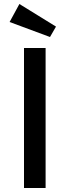

<svg xmlns="http://www.w3.org/2000/svg" viewBox="-20 -940 348 960"><path d="M100 -700H154H208V0H100ZM28 -830 77 -920 260 -807 230 -755Z"/></svg>

Font: Easer Grotesk Variable
Style: Regular
Weight: 400
Designer: Boardeaser, Bonnie Shaver-Troup, Thomas Jockin
Foundry: Lexend
Version: Version 1.001;Glyphs 3.1.2 (3151)